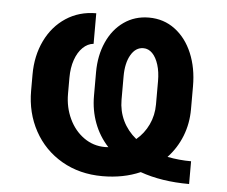

<svg xmlns="http://www.w3.org/2000/svg" viewBox="-44 -587 767 648"><g transform="rotate(5 339.0 -263.0)"><path d="M453.1 -15.1Q396 9.8 325.2 9.8Q247.6 9.8 187.3 -25.1Q127 -60.1 93.8 -120.8Q60.5 -181.6 60.5 -256.8V-311.5Q60.5 -375 85.2 -426.3Q109.9 -477.5 154.5 -506.8Q199.2 -536.1 256.8 -536.1V-432.6Q236.8 -430.7 220.5 -414.8Q204.1 -398.9 194.8 -372.1Q185.5 -345.2 185.5 -311.5V-256.8Q185.5 -211.4 203.6 -172.9Q221.7 -134.3 253.7 -111.6Q285.6 -88.9 325.2 -88.9L336.9 -89.4Q305.7 -123 289.6 -166Q273.4 -209 273.4 -257.8V-337.9Q273.4 -394.5 293.7 -439.9Q314 -485.4 350.8 -511.2Q387.7 -537.1 435.5 -537.1Q485.8 -537.1 523.9 -508.5Q562 -480 582.8 -430.4Q603.5 -380.9 603.5 -319.3V-241.2Q603.5 -192.9 586.7 -150.1Q569.8 -107.4 538.6 -74.2Q578.6 -66.4 619.1 -66.4V10.7Q525.4 10.7 453.1 -15.1ZM428.2 -125Q454.6 -147 469.5 -178.7Q484.4 -210.4 484.4 -247.1V-326.2Q484.4 -357.4 476.8 -381.6Q469.2 -405.8 456.1 -419.2Q442.9 -432.6 425.8 -432.6Q399.4 -432.6 383.3 -404.8Q367.2 -377 367.2 -332V-252.9Q367.2 -214.8 382.8 -182.1Q398.4 -149.4 428.2 -125Z"/></g></svg>

Font: Pretendard SemiBold
Style: Regular
Weight: 600
Designer: Base glyphs from Inter by Rasmus Andersson; Hangeul glyphs from Noto Sans CJK(Source Han Sans) by Jang Soo-young and Kan
Foundry: Kil Hyung-jin
Version: Version 1.309